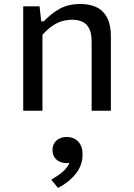

<svg xmlns="http://www.w3.org/2000/svg" viewBox="-20 -545 660 945"><path d="M189 0H94.3V-513.7H174.7L184.3 -427H189ZM431 0V-342.3Q431 -382 418.5 -405.4Q406 -428.8 384.8 -438.3Q363.7 -447.8 335.5 -447.8Q286 -447.8 245.6 -422.8Q205.2 -397.7 172 -352.5V-440H195.7Q232 -479 274.5 -502.2Q317 -525.3 376.3 -525.3Q423.2 -525.3 456.4 -508.8Q489.7 -492.2 507.7 -457.2Q525.7 -422.2 525.7 -367.7V0ZM238.3 193.3Q238.3 163.7 258.2 146.4Q278.2 129.2 308.7 129.2Q342.7 129.2 364.5 151.3Q386.3 173.5 386.3 216Q386.3 269.2 351.9 311.5Q317.5 353.8 265.5 380L232.3 339.5Q260.5 322.8 279.2 308.4Q297.8 294 311.2 275.8Q324.7 257.5 328.7 234.7L345.7 249.7Q330 257.8 309.7 257.8Q288.7 257.8 272.5 250.1Q256.3 242.3 247.3 227.7Q238.3 213 238.3 193.3Z"/></svg>

Font: Monaspace Neon Var ExtraLight
Style: Regular
Weight: 200
Designer: Riley Cran and the Lettermatic Team
Version: Version 1.200 (Monaspace Neon Var)